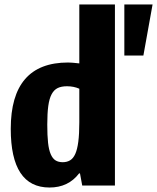

<svg xmlns="http://www.w3.org/2000/svg" viewBox="-20 -828 701 857"><path d="M535 -808H661L620 -580H535ZM201 9Q28 9 28 -253Q28 -549 284 -549Q294 -549 304.5 -548Q315 -547 334 -545V-808H493V0H347L337 -54H333Q285 9 201 9ZM260 -104Q279 -104 293 -112.5Q307 -121 316 -141Q325 -161 329.5 -195.5Q334 -230 334 -282V-432Q309 -443 279 -443Q254 -443 237.5 -435Q221 -427 210.5 -407.5Q200 -388 195.5 -355Q191 -322 191 -272Q191 -223 194.5 -191Q198 -159 206.5 -139.5Q215 -120 228 -112Q241 -104 260 -104Z"/></svg>

Font: Encode Sans Compressed
Style: ExtraBold
Weight: 800
Designer: Pablo Impallari, Andres Torresi
Foundry: Pablo Impallari, Andres Torresi
Version: Version 1.000; ttfautohint (v1.00) -l 8 -r 50 -G 200 -x 14 -